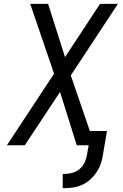

<svg xmlns="http://www.w3.org/2000/svg" viewBox="-20 -755 640 998"><path d="M306 223V149H317Q337 149 357.5 143Q378 137 394.5 123Q411 109 420 89.5Q429 70 432 50L441 0H379L292 -277L109 0H16L261 -372L137 -735H230L318 -458L500 -735H593L348 -363L447 -74H536L515 50Q512 73 504 96Q496 119 482.5 139.5Q469 160 450.5 177Q432 194 409.5 204.5Q387 215 364 219Q341 223 318 223Z"/></svg>

Font: Iosevka Custom Oblique
Style: Regular
Weight: 400
Italic angle: -9°
Designer: Belleve Invis
Foundry: Belleve Invis
Version: Version 27.0.1